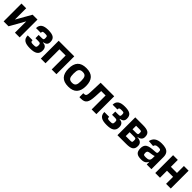

<svg xmlns="http://www.w3.org/2000/svg" viewBox="538 -2348 4152 4152"><g transform="rotate(45 2614.5 -271.5)"><path d="M60.4 0V-545.5H204.9V-199.6L401.3 -545.5H550.4V0H406.2V-346.9L210.6 0Z M643.5 -154.5H790.1Q790.1 -134.2 793.9 -122.7Q797.6 -111.2 807.2 -105.3Q816.8 -99.4 832.9 -97.8Q849.1 -96.2 873.9 -96.2Q899.1 -96.2 915.8 -98Q932.5 -99.8 942.6 -106.7Q952.8 -113.6 957 -127Q961.3 -140.3 961.3 -163Q961.3 -184.3 958.1 -197.4Q954.9 -210.6 946.2 -217.7Q937.5 -224.8 922.2 -227.1Q907 -229.4 882.5 -229.4H804V-328.5H882.5Q906.6 -328.5 921.2 -330.3Q935.7 -332 943.4 -338.1Q951 -344.1 953.3 -355.3Q955.6 -366.5 955.6 -385.7Q955.6 -405.9 952.9 -418.1Q950.3 -430.4 942.6 -436.8Q935 -443.2 920.6 -445.1Q906.2 -447.1 882.8 -447.1Q859.4 -447.1 844.1 -445.7Q828.8 -444.2 820 -438.6Q811.1 -432.9 807.5 -422.2Q804 -411.6 804 -392.8H658Q658 -436.1 672.4 -466.4Q686.8 -496.8 714.5 -516Q742.2 -535.2 782.8 -543.9Q823.5 -552.6 876.1 -552.6Q932.9 -552.6 973.7 -544.4Q1014.6 -536.2 1040.8 -517.9Q1067.1 -499.6 1079.5 -470.3Q1092 -441.1 1092 -398.8Q1092 -370.4 1084.7 -351.4Q1077.4 -332.4 1063.6 -319.6Q1049.7 -306.8 1029.7 -298.8Q1009.6 -290.8 984 -284.8V-279.1Q1009.2 -277.7 1031.2 -270.6Q1053.3 -263.5 1069.6 -248.8Q1085.9 -234 1095.5 -210.2Q1105.1 -186.4 1105.1 -151.3Q1105.1 -106.5 1090.6 -75.6Q1076 -44.7 1046.9 -25.6Q1017.8 -6.4 974.8 2.1Q931.8 10.7 874.6 10.7Q818.9 10.7 775.7 2.3Q732.6 -6 703.3 -25.4Q674 -44.7 658.7 -76.3Q643.5 -108 643.5 -154.5Z M1198.2 0V-545.5H1675.1V0H1530.5V-426.5H1340.9V0Z M1773.8 -270.6Q1773.8 -410.9 1839.3 -481.7Q1904.8 -552.6 2042.3 -552.6Q2179.7 -552.6 2245.2 -481.7Q2310.7 -410.9 2310.7 -270.6Q2310.7 -131.4 2245.2 -60.4Q2179.7 10.7 2042.3 10.7Q1904.8 10.7 1839.3 -60.4Q1773.8 -131.4 1773.8 -270.6ZM1927.6 -271.7Q1927.6 -229.4 1932.4 -198.3Q1937.1 -167.3 1949.9 -146.8Q1962.7 -126.4 1985.3 -116.5Q2007.8 -106.5 2043 -106.5Q2077.8 -106.5 2100 -116.5Q2122.2 -126.4 2134.8 -146.8Q2147.4 -167.3 2152.2 -198.3Q2157 -229.4 2157 -271.7Q2157 -313.9 2152.2 -345.2Q2147.4 -376.4 2134.8 -396.8Q2122.2 -417.3 2100 -427.2Q2077.8 -437.1 2043 -437.1Q2007.8 -437.1 1985.3 -427.2Q1962.7 -417.3 1949.9 -396.8Q1937.1 -376.4 1932.4 -345.2Q1927.6 -313.9 1927.6 -271.7Z M2376.8 -120H2394.9Q2412.3 -120 2424.4 -122.9Q2436.4 -125.7 2444.6 -133.2Q2452.8 -140.6 2457.7 -153.6Q2462.7 -166.5 2465.6 -187Q2468.4 -207.4 2470 -236.2Q2471.6 -264.9 2473 -304L2481.9 -545.5H2896.7V0H2752.5V-426.5H2617.9L2609.4 -259.9Q2605.5 -184.7 2594.6 -134.6Q2583.8 -84.5 2562.3 -54.7Q2540.8 -24.9 2506.9 -12.4Q2473 0 2422.9 0H2377.5Z M2986.2 -154.5H3132.8Q3132.8 -134.2 3136.5 -122.7Q3140.3 -111.2 3149.9 -105.3Q3159.4 -99.4 3175.6 -97.8Q3191.8 -96.2 3216.6 -96.2Q3241.8 -96.2 3258.5 -98Q3275.2 -99.8 3285.3 -106.7Q3295.5 -113.6 3299.7 -127Q3304 -140.3 3304 -163Q3304 -184.3 3300.8 -197.4Q3297.6 -210.6 3288.9 -217.7Q3280.2 -224.8 3264.9 -227.1Q3249.6 -229.4 3225.1 -229.4H3146.7V-328.5H3225.1Q3249.3 -328.5 3263.8 -330.3Q3278.4 -332 3286 -338.1Q3293.7 -344.1 3296 -355.3Q3298.3 -366.5 3298.3 -385.7Q3298.3 -405.9 3295.6 -418.1Q3293 -430.4 3285.3 -436.8Q3277.7 -443.2 3263.3 -445.1Q3248.9 -447.1 3225.5 -447.1Q3202.1 -447.1 3186.8 -445.7Q3171.5 -444.2 3162.6 -438.6Q3153.8 -432.9 3150.2 -422.2Q3146.7 -411.6 3146.7 -392.8H3000.7Q3000.7 -436.1 3015.1 -466.4Q3029.5 -496.8 3057.2 -516Q3084.9 -535.2 3125.5 -543.9Q3166.2 -552.6 3218.8 -552.6Q3275.6 -552.6 3316.4 -544.4Q3357.2 -536.2 3383.5 -517.9Q3409.8 -499.6 3422.2 -470.3Q3434.7 -441.1 3434.7 -398.8Q3434.7 -370.4 3427.4 -351.4Q3420.1 -332.4 3406.2 -319.6Q3392.4 -306.8 3372.3 -298.8Q3352.3 -290.8 3326.7 -284.8V-279.1Q3351.9 -277.7 3373.9 -270.6Q3396 -263.5 3412.3 -248.8Q3428.6 -234 3438.2 -210.2Q3447.8 -186.4 3447.8 -151.3Q3447.8 -106.5 3433.2 -75.6Q3418.7 -44.7 3389.6 -25.6Q3360.4 -6.4 3317.5 2.1Q3274.5 10.7 3217.3 10.7Q3161.6 10.7 3118.4 2.3Q3075.3 -6 3046 -25.4Q3016.7 -44.7 3001.4 -76.3Q2986.2 -108 2986.2 -154.5Z M3540.8 -545.5H3773.4Q3830.6 -545.5 3871.8 -538.2Q3913 -530.9 3939.6 -513.8Q3966.3 -496.8 3978.9 -468.6Q3991.5 -440.3 3991.5 -398.1Q3991.5 -369.3 3983 -348.7Q3974.4 -328.1 3958.5 -313.7Q3942.5 -299.4 3919.4 -290.5Q3896.3 -281.6 3866.8 -276.6Q3903.8 -274.1 3932.5 -266.3Q3961.3 -258.5 3981 -243.6Q4000.7 -228.7 4011.2 -205.6Q4021.7 -182.5 4021.7 -148.8Q4021.7 -107.2 4010.1 -78.8Q3998.6 -50.4 3973.2 -32.8Q3947.8 -15.3 3907.5 -7.6Q3867.2 0 3809.3 0H3540.8ZM3681.8 -232.2V-113.3H3809.3Q3831.7 -113.3 3845 -114.7Q3858.3 -116.1 3865.4 -121.6Q3872.5 -127.1 3874.6 -138.5Q3876.8 -149.9 3876.8 -169.7Q3876.8 -191.1 3874.6 -203.5Q3872.5 -215.9 3865.4 -222.3Q3858.3 -228.7 3845 -230.5Q3831.7 -232.2 3809.3 -232.2ZM3681.8 -429.7V-321H3776.6Q3800.1 -321 3814.5 -322.3Q3828.8 -323.5 3836.5 -329Q3844.1 -334.5 3846.6 -345.5Q3849.1 -356.5 3849.1 -376.1Q3849.1 -395.2 3846.6 -406.1Q3844.1 -416.9 3836.1 -422.1Q3828.1 -427.2 3813.2 -428.4Q3798.3 -429.7 3773.4 -429.7Z M4091.6 -152.3Q4091.6 -187.1 4099.3 -212.5Q4106.9 -237.9 4120.7 -255.7Q4134.6 -273.4 4153.6 -284.8Q4172.6 -296.2 4195.3 -303.3Q4218 -310.4 4243.8 -314.1Q4269.5 -317.8 4296.5 -320.3Q4332 -323.9 4357.1 -324.4Q4382.1 -324.9 4398.1 -328.3Q4414.1 -331.7 4421.3 -340.6Q4428.6 -349.4 4428.6 -369.3V-371.4Q4428.6 -394.9 4425.8 -408.9Q4422.9 -422.9 4414.2 -430.2Q4405.5 -437.5 4389.6 -439.8Q4373.6 -442.1 4347.7 -442.1Q4320.7 -442.1 4303.6 -437.3Q4286.6 -432.5 4276.1 -424.2Q4265.6 -415.8 4260.1 -404.3Q4254.6 -392.8 4250.7 -379.3L4110.8 -390.6Q4118.6 -427.9 4135.8 -457.9Q4153.1 -487.9 4181.8 -508.9Q4210.6 -529.8 4251.6 -541.2Q4292.6 -552.6 4348.4 -552.6Q4383.2 -552.6 4413.9 -549.2Q4444.6 -545.8 4470.3 -537.6Q4496.1 -529.5 4516.3 -515.6Q4536.6 -501.8 4550.8 -481.4Q4565 -460.9 4572.4 -432.9Q4579.9 -404.8 4579.9 -367.9V0H4436.4V-75.6H4432.2Q4422.2 -56.5 4409.8 -40.7Q4397.4 -24.9 4379.3 -13.5Q4361.2 -2.1 4335.4 4.1Q4309.7 10.3 4272.7 10.3Q4226.9 10.3 4193 2.5Q4159.1 -5.3 4136.5 -24Q4114 -42.6 4102.8 -73.9Q4091.6 -105.1 4091.6 -152.3ZM4316.1 -94.1Q4347.7 -94.1 4369.3 -99.3Q4391 -104.4 4404.5 -116.3Q4418 -128.2 4423.8 -147.5Q4429.7 -166.9 4429.7 -195V-252.8Q4422.9 -248.2 4410.3 -244.5Q4397.7 -240.8 4382.8 -237.7Q4367.9 -234.7 4352.5 -232.4Q4337 -230.1 4324.6 -228.3Q4304.7 -225.5 4288.4 -222.5Q4272 -219.5 4260.5 -212.5Q4248.9 -205.6 4242.5 -192.8Q4236.2 -180 4236.2 -157.3Q4236.2 -134.9 4239.5 -122.3Q4242.9 -109.7 4252 -103.5Q4261 -97.3 4276.5 -95.7Q4291.9 -94.1 4316.1 -94.1Z M4697.4 0V-545.5H4842V-333.1H5028.4V-545.5H5171.9V0H5028.4V-214.1H4842V0Z"/></g></svg>

Font: Cannonade
Style: Bold
Weight: 700
Designer: Rasmus Andersson
Foundry: rsms
Version: Version 3.012;git-f93a4a705